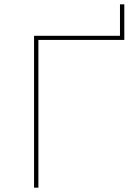

<svg xmlns="http://www.w3.org/2000/svg" viewBox="-20 -865 602 885"><path d="M137 0V-700H533V-845H553V-681H157V0Z"/></svg>

Font: Montserrat Alternates Thin
Style: Regular
Weight: 100
Designer: Julieta Ulanovsky
Foundry: Julieta Ulanovsky
Version: Version 9.000